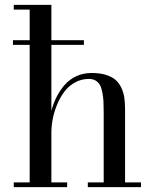

<svg xmlns="http://www.w3.org/2000/svg" viewBox="-20 -770 635 790"><path d="M36.6 -19.5H102.1V-585.4H33.2V-604.5H102.1V-730.5H36.6V-750H191.4V-604.5H325.2V-585.4H191.4V-314Q199.7 -345.2 212.9 -371.3Q226.1 -397.5 245.8 -420.4Q265.6 -443.4 294.2 -456.5Q322.8 -469.7 356.9 -469.7Q390.6 -469.7 415.3 -462.2Q439.9 -454.6 454.8 -441.9Q469.7 -429.2 479 -409.4Q488.3 -389.6 491.5 -368.4Q494.6 -347.2 494.6 -319.3V-19.5H560.1V0H341.3V-19.5H406.7V-304.7Q406.7 -333 405.8 -351.8Q404.8 -370.6 401.1 -389.9Q397.5 -409.2 391.1 -420.4Q384.8 -431.6 373.3 -438.5Q361.8 -445.3 345.7 -445.3Q314.9 -445.3 288.6 -430.7Q262.2 -416 244.6 -392.6Q227.1 -369.1 214.8 -339.4Q202.6 -309.6 197 -280.5Q191.4 -251.5 191.4 -224.6V-19.5H256.3V0H36.6Z"/></svg>

Font: Bodoni* 11pt
Style: Regular
Weight: 400
Version: Version 2.3